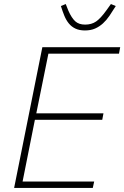

<svg xmlns="http://www.w3.org/2000/svg" viewBox="-20 -932 616 952"><path d="M50 0 190 -698H576L570 -666H220L160 -370H493L487 -338H153L92 -32H447L440 0ZM401 -781Q374 -781 354.5 -790Q335 -799 321.5 -815.5Q308 -832 299 -854Q290 -876 282 -902L306 -912L319 -879Q335 -843 353 -826.5Q371 -810 402 -810Q434 -810 456.5 -825.5Q479 -841 507 -880L530 -912L554 -902Q538 -876 523 -854Q508 -832 490.5 -816Q473 -800 451.5 -790.5Q430 -781 401 -781Z"/></svg>

Font: IBM Plex Sans ExtLt
Style: Italic
Weight: 200
Italic angle: -11°
Designer: Mike Abbink, Paul van der Laan, Pieter van Rosmalen
Foundry: Bold Monday
Version: Version 3.005